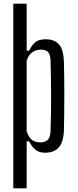

<svg xmlns="http://www.w3.org/2000/svg" viewBox="-20 -820 420 1040"><path d="M51.9 200V-800H124.4V-545.7H137.9Q152.9 -577 172.1 -592.1Q191.4 -607.2 227.2 -607.2Q275.8 -607.2 300 -578.9Q324.2 -550.7 326.3 -484.7Q327.3 -451.3 327.8 -404.6Q328.4 -357.9 328.4 -306.2Q328.4 -254.4 327.8 -204.7Q327.3 -155.1 326.3 -115.7Q324.2 -50.2 298.4 -21.5Q272.6 7.2 224 7.2Q193.8 7.2 174 -7.2Q154.2 -21.7 137.9 -54.3H124.4V200ZM199 -48.9Q225.6 -48.9 239.4 -63.4Q253.1 -77.9 253.8 -110.2Q255.4 -163.2 256.2 -212.7Q257 -262.2 256.8 -309.2Q256.6 -356.2 255.8 -401.2Q255 -446.1 253.8 -489.8Q253.1 -522.5 241.4 -536.8Q229.7 -551.1 203 -551.1Q175.4 -551.1 154.8 -536.7Q134.2 -522.4 124.4 -491.4V-108.6Q134.9 -76.5 152.4 -62.7Q169.8 -48.9 199 -48.9Z"/></svg>

Font: Big Shoulders Thin
Style: Regular
Weight: 100
Designer: Patric King
Foundry: XO Type Co
Version: Version 2.002